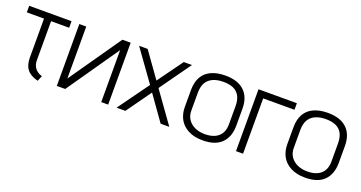

<svg xmlns="http://www.w3.org/2000/svg" viewBox="-35 -978 2740 1458"><g transform="rotate(20 1335.0 -249.5)"><path d="M218 -133V-447H364V-500H22V-447H161V-133Q161 -103 167.5 -79.5Q174 -56 187.5 -38.5Q201 -21 223 -8Q245 5 277 13L295 -30Q270 -38 253 -52Q236 -66 227 -86Q218 -106 218 -133Z M483 -500H427V0H495L786 -420V0H842V-500H775L483 -80Z M1124 -297 979 -500H910L1090 -249L910 0H981L1124 -200L1266 0H1336L1158 -249L1337 -500H1271Z M1811 -183V-319Q1811 -412 1758 -462Q1705 -512 1605 -512Q1539 -512 1491.5 -490.5Q1444 -469 1419.5 -426Q1395 -383 1395 -318V-183Q1395 -127 1418.5 -84Q1442 -41 1490 -15.5Q1538 10 1607 10Q1710 10 1760.5 -41.5Q1811 -93 1811 -183ZM1755 -319V-173Q1755 -130 1738 -100.5Q1721 -71 1688 -55.5Q1655 -40 1607 -40Q1562 -40 1527 -56Q1492 -72 1471.5 -101.5Q1451 -131 1451 -173V-318Q1451 -368 1469.5 -399.5Q1488 -431 1523 -446.5Q1558 -462 1607 -462Q1657 -462 1689.5 -446.5Q1722 -431 1738.5 -399.5Q1755 -368 1755 -319Z M1875 -500V0H1932V-447H2185V-500Z M2639 -183V-319Q2639 -412 2586 -462Q2533 -512 2433 -512Q2367 -512 2319.5 -490.5Q2272 -469 2247.5 -426Q2223 -383 2223 -318V-183Q2223 -127 2246.5 -84Q2270 -41 2318 -15.5Q2366 10 2435 10Q2538 10 2588.5 -41.5Q2639 -93 2639 -183ZM2583 -319V-173Q2583 -130 2566 -100.5Q2549 -71 2516 -55.5Q2483 -40 2435 -40Q2390 -40 2355 -56Q2320 -72 2299.5 -101.5Q2279 -131 2279 -173V-318Q2279 -368 2297.5 -399.5Q2316 -431 2351 -446.5Q2386 -462 2435 -462Q2485 -462 2517.5 -446.5Q2550 -431 2566.5 -399.5Q2583 -368 2583 -319Z"/></g></svg>

Font: AdventPro_ExpandedRegular
Style: ExpandedRegular
Weight: 400
Width: 7
Designer: VivaRado, Andreas Kalpakidis
Foundry: VivaRado, Andreas Kalpakidis
Version: Version 3.000